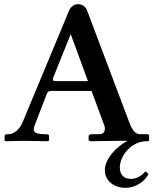

<svg xmlns="http://www.w3.org/2000/svg" viewBox="-20 -678 739 923"><path d="M148 -79 205 -227C211 -240 216 -241 236 -241H420L482 -73C484 -70 484 -64 484 -59C484 -44 476 -33 459 -33H432C414 -33 406 -31 406 -23V-4L414 1C414 1 522 -1 558 -1C567 -1 579 -1 593 -1C541 25 484 86 484 140C484 194 531 225 584 225C620 225 670 205 694 158L679 146C660 167 639 182 609 182C573 182 556 159 556 127C556 76 606 1 686 1C690 1 692 1 692 1L697 -3V-23C697 -31 697 -33 682 -33H654C629 -33 615 -54 601 -91L399 -627C391 -648 375 -658 354 -658C343 -658 322 -651 312 -627L89 -91C72 -50 42 -33 22 -33C10 -33 2 -33 2 -23V-2L10 1C10 1 70 -1 95 -1C119 -1 211 1 211 1L216 -3V-23C216 -31 211 -33 195 -33C136 -33 137 -50 148 -79ZM253 -288C235 -288 234 -291 234 -300L320 -514L403 -288Z"/></svg>

Font: Libertinus Serif Semibold
Style: Regular
Weight: 600
Designer: Philipp H. Poll, Khaled Hosny
Foundry: Caleb Maclennan
Version: Version 7.050;RELEASE